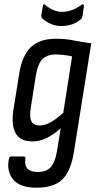

<svg xmlns="http://www.w3.org/2000/svg" viewBox="-20 -676 451 892"><path d="M240 -496Q285 -496 323 -488Q361 -480 404 -475L324 26Q311 114 272 155Q233 196 149 196Q71 196 40 156.5Q9 117 22 60Q24 51 32 51H89Q100 51 98 60Q88 123 156 123Q195 123 215.5 101Q236 79 245 25L262 -80Q228 -50 196 -34.5Q164 -19 130 -19Q19 -19 43 -170L69 -332Q82 -417 123 -456.5Q164 -496 240 -496ZM164 -93Q188 -93 214.5 -107.5Q241 -122 274 -152L315 -414Q297 -418 277 -420.5Q257 -423 239 -423Q199 -423 177 -401Q155 -379 146 -322L123 -175Q116 -132 126 -112.5Q136 -93 164 -93ZM264 -555Q239 -555 216 -565Q193 -575 177 -590Q171 -596 172 -607L179 -647Q181 -662 192 -652Q228 -621 268 -621Q314 -621 358 -653Q362 -657 366.5 -655Q371 -653 370 -648L363 -600Q362 -596 360.5 -592.5Q359 -589 354 -585Q318 -555 264 -555Z"/></svg>

Font: Sofia Sans Condensed Medium
Style: Italic
Weight: 500
Italic angle: -9°
Designer: Botio Nikoltchev, Ani Petrova
Foundry: lettersoup
Version: Version 4.101; ttfautohint (v1.8.4.7-5d5b)